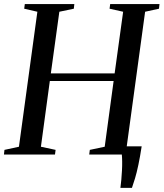

<svg xmlns="http://www.w3.org/2000/svg" viewBox="-32 -763 808 948"><path d="M562.5 164.5Q565 147 567 124.8Q569 102.5 570.2 79.2Q571.5 56 571.2 35.2Q571 14.5 569.5 0L532 -40.5H667.5Q659.5 12 651.2 51Q643 90 634.8 117.2Q626.5 144.5 619.5 164.5ZM-12.5 0 -10 -23 61.5 -38.5 152.5 -705 87.5 -720 90.5 -743H335L332.5 -720L261 -705L219 -400.5H534L576 -705L509 -720L512 -743H755.5L753 -720L684.5 -705L593.5 -38.5L661.5 -23L658.5 0H408.5L411.5 -23L485 -38.5L529 -363H214L170 -38.5L242.5 -23L239.5 0Z"/></svg>

Font: Merriweather 120pt
Style: Italic
Weight: 400
Italic angle: -7.8°
Version: Version 2.101